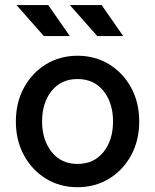

<svg xmlns="http://www.w3.org/2000/svg" viewBox="-20 -743 624 773"><path d="M43.9 -253.9Q43.9 -330.6 76.7 -390.4Q109.4 -450.2 165.5 -484.4Q221.7 -518.6 292 -518.6Q362.8 -518.6 418.9 -484.4Q475.1 -450.2 507.8 -390.4Q540.5 -330.6 540.5 -253.9Q540.5 -177.2 507.8 -117.4Q475.1 -57.6 418.9 -23.4Q362.8 10.7 292 10.7Q221.7 10.7 165.5 -23.4Q109.4 -57.6 76.7 -117.4Q43.9 -177.2 43.9 -253.9ZM149.4 -253.9Q149.4 -180.2 187.7 -131.6Q226.1 -83 292 -83Q358.4 -83 396.7 -131.1Q435.1 -179.2 435.1 -253.9Q435.1 -328.6 396.7 -376.7Q358.4 -424.8 292 -424.8Q226.1 -424.8 187.7 -376.7Q149.4 -328.6 149.4 -253.9ZM156.7 -597.7 46.4 -722.7H174.3L261.2 -597.7ZM371.6 -597.7 261.2 -722.7H389.2L476.1 -597.7Z"/></svg>

Font: Giphurs Medium
Style: Regular
Weight: 500
Version: Version 0.920; ttfautohint (v1.8.4.7-5d5b)